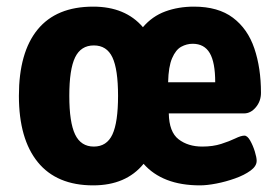

<svg xmlns="http://www.w3.org/2000/svg" viewBox="-20 -551 840 579"><path d="M261 8Q151 8 94 -62Q37 -132 37 -262Q37 -393 93.5 -462Q150 -531 261 -531Q358 -531 411 -469Q439 -502 478.5 -516.5Q518 -531 565 -531Q638 -531 682.5 -497.5Q727 -464 747 -405Q767 -346 767 -271Q767 -246 751.5 -227.5Q736 -209 716 -209H489Q490 -153 518.5 -131Q547 -109 590 -109Q622 -109 647 -117Q672 -125 689.5 -133.5Q707 -142 717 -142Q726 -142 734.5 -127Q743 -112 748.5 -94Q754 -76 754 -66Q754 -50 735.5 -36.5Q717 -23 689 -13Q661 -3 632.5 2.5Q604 8 583 8Q526 8 483.5 -8.5Q441 -25 413 -57Q360 8 261 8ZM487 -303H629Q629 -363 612.5 -391Q596 -419 561 -419Q543 -419 526.5 -410Q510 -401 499 -375.5Q488 -350 487 -303ZM263 -109Q302 -109 319 -145.5Q336 -182 336 -262Q336 -342 319 -378Q302 -414 263 -414Q224 -414 206.5 -378Q189 -342 189 -262Q189 -182 206.5 -145.5Q224 -109 263 -109Z"/></svg>

Font: Asap Semi Condensed
Style: Bold
Weight: 700
Width: 4
Designer: Pablo Cosgaya
Foundry: Omnibus-Type
Version: Version 3.001; ttfautohint (v1.8.4.7-5d5b)